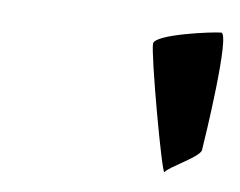

<svg xmlns="http://www.w3.org/2000/svg" viewBox="-30 -813 330 264"><g transform="rotate(5 135.0 -681.0)"><path d="M174 -757C172 -744 202 -577 205 -582C210 -590 255 -608 254 -618C256 -630 279 -780 266 -780C254 -780 176 -770 174 -757Z"/></g></svg>

Font: Ampere
Style: SCSuExtIta
Weight: 400
Version: Version 1